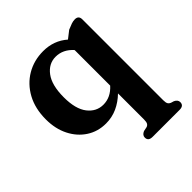

<svg xmlns="http://www.w3.org/2000/svg" viewBox="-193 -626 1000 1000"><g transform="rotate(-45 307.0 -126.0)"><path d="M365 233Q333.5 233 333.5 207Q333.5 189 354.5 180L378.5 175Q388 172 392.8 163.8Q397.5 155.5 397.5 137.5V-54.5Q364.5 -22.5 325.8 -5Q287 12.5 243 12.5Q183.5 12.5 136.8 -17.8Q90 -48 63 -101.5Q36 -155 36 -224.5Q36 -304 68 -362.8Q100 -421.5 154.8 -453.8Q209.5 -486 277.5 -486Q356 -486 411.5 -437L452.5 -469Q472 -477.5 485.5 -482Q499 -486.5 511.5 -486.5Q539 -486.5 539 -458.5V137.5Q539 155.5 543.8 163.5Q548.5 171.5 558 175L574.5 180Q595 189.5 595 207Q595 233 564 233ZM183.5 -239.5Q183.5 -153.5 217.2 -110Q251 -66.5 302.5 -66.5Q356.5 -66.5 397.5 -112V-374Q357 -419.5 302.5 -419.5Q251.5 -419.5 217.5 -374.2Q183.5 -329 183.5 -239.5Z"/></g></svg>

Font: Fraunces 9pt Soft SemiBold
Style: Regular
Weight: 600
Version: Version 1.000;[b76b70a41]